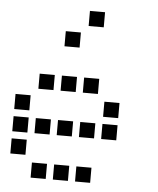

<svg xmlns="http://www.w3.org/2000/svg" viewBox="-54 -830 708 861"><g transform="rotate(5 300.0 -400.0)"><path d="M317 -784Q316 -784 316 -784Q316 -784 316 -783V-717Q316 -716 316 -716Q316 -716 317 -716H383Q384 -716 384 -716Q384 -716 384 -717V-783Q384 -784 384 -784Q384 -784 383 -784ZM217 -684Q216 -684 216 -684Q216 -684 216 -683V-617Q216 -616 216 -616Q216 -616 217 -616H283Q284 -616 284 -616Q284 -616 284 -617V-683Q284 -684 284 -684Q284 -684 283 -684ZM117 -484Q116 -484 116 -484Q116 -484 116 -483V-417Q116 -416 116 -416Q116 -416 117 -416H183Q184 -416 184 -416Q184 -416 184 -417V-483Q184 -484 184 -484Q184 -484 183 -484ZM217 -484Q216 -484 216 -484Q216 -484 216 -483V-417Q216 -416 216 -416Q216 -416 217 -416H283Q284 -416 284 -416Q284 -416 284 -417V-483Q284 -484 284 -484Q284 -484 283 -484ZM317 -484Q316 -484 316 -484Q316 -484 316 -483V-417Q316 -416 316 -416Q316 -416 317 -416H383Q384 -416 384 -416Q384 -416 384 -417V-483Q384 -484 384 -484Q384 -484 383 -484ZM17 -384Q16 -384 16 -384Q16 -384 16 -383V-317Q16 -316 16 -316Q16 -316 17 -316H83Q84 -316 84 -316Q84 -316 84 -317V-383Q84 -384 84 -384Q84 -384 83 -384ZM417 -384Q416 -384 416 -384Q416 -384 416 -383V-317Q416 -316 416 -316Q416 -316 417 -316H483Q484 -316 484 -316Q484 -316 484 -317V-383Q484 -384 484 -384Q484 -384 483 -384ZM17 -284Q16 -284 16 -284Q16 -284 16 -283V-217Q16 -216 16 -216Q16 -216 17 -216H83Q84 -216 84 -216Q84 -216 84 -217V-283Q84 -284 84 -284Q84 -284 83 -284ZM117 -284Q116 -284 116 -284Q116 -284 116 -283V-217Q116 -216 116 -216Q116 -216 117 -216H183Q184 -216 184 -216Q184 -216 184 -217V-283Q184 -284 184 -284Q184 -284 183 -284ZM217 -284Q216 -284 216 -284Q216 -284 216 -283V-217Q216 -216 216 -216Q216 -216 217 -216H283Q284 -216 284 -216Q284 -216 284 -217V-283Q284 -284 284 -284Q284 -284 283 -284ZM317 -284Q316 -284 316 -284Q316 -284 316 -283V-217Q316 -216 316 -216Q316 -216 317 -216H383Q384 -216 384 -216Q384 -216 384 -217V-283Q384 -284 384 -284Q384 -284 383 -284ZM417 -284Q416 -284 416 -284Q416 -284 416 -283V-217Q416 -216 416 -216Q416 -216 417 -216H483Q484 -216 484 -216Q484 -216 484 -217V-283Q484 -284 484 -284Q484 -284 483 -284ZM17 -184Q16 -184 16 -184Q16 -184 16 -183V-117Q16 -116 16 -116Q16 -116 17 -116H83Q84 -116 84 -116Q84 -116 84 -117V-183Q84 -184 84 -184Q84 -184 83 -184ZM117 -84Q116 -84 116 -84Q116 -84 116 -83V-17Q116 -16 116 -16Q116 -16 117 -16H183Q184 -16 184 -16Q184 -16 184 -17V-83Q184 -84 184 -84Q184 -84 183 -84ZM217 -84Q216 -84 216 -84Q216 -84 216 -83V-17Q216 -16 216 -16Q216 -16 217 -16H283Q284 -16 284 -16Q284 -16 284 -17V-83Q284 -84 284 -84Q284 -84 283 -84ZM317 -84Q316 -84 316 -84Q316 -84 316 -83V-17Q316 -16 316 -16Q316 -16 317 -16H383Q384 -16 384 -16Q384 -16 384 -17V-83Q384 -84 384 -84Q384 -84 383 -84Z"/></g></svg>

Font: Doto Black SemiBold
Style: Regular
Weight: 600
Monospace: yes
Version: Version 1.000